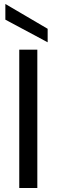

<svg xmlns="http://www.w3.org/2000/svg" viewBox="-20 -947 286 967"><path d="M77 -697V0H168V-697ZM7 -927V-848L220 -734V-802Z"/></svg>

Font: Poppins
Style: Regular
Weight: 400
Designer: Ninad Kale (Devanagari), Jonny Pinhorn (Latin)
Foundry: Indian Type Foundry
Version: 4.004